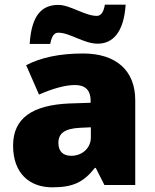

<svg xmlns="http://www.w3.org/2000/svg" viewBox="-20 -792 663 822"><path d="M107 -604H195C203 -647 218 -652 230 -652C279 -652 339 -605 398 -605C462 -605 510 -652 518 -772H429C422 -730 406 -724 394 -724C344 -724 280 -771 230 -771C158 -771 115 -726 107 -604ZM336 -563C236 -563 156 -546 92 -513L147 -387C201 -411 257 -428 301 -428C342 -428 368 -409 368 -360V-352L276 -349C120 -342 36 -287 36 -169C36 -48 108 10 204 10C296 10 339 -14 386 -73H390L427 0H559V-363C559 -491 476 -563 336 -563ZM325 -245 369 -247V-204C369 -157 331 -125 285 -125C252 -125 230 -142 230 -180C230 -220 255 -242 325 -245Z"/></svg>

Font: Noto Sans Myanmar UI Black
Style: Regular
Weight: 900
Designer: Monotype Design Team
Foundry: Monotype Imaging Inc.
Version: Version 2.103